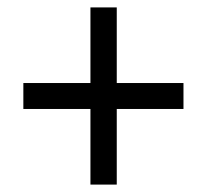

<svg xmlns="http://www.w3.org/2000/svg" viewBox="-20 -612 560 518"><path d="M295 -388V-592H224V-388H43V-318H224V-114H295V-318H475V-388Z"/></svg>

Font: Noto Sans Myanmar UI SemiCondensed
Style: Regular
Weight: 400
Width: 4
Designer: Monotype Design Team
Foundry: Monotype Imaging Inc.
Version: Version 2.103